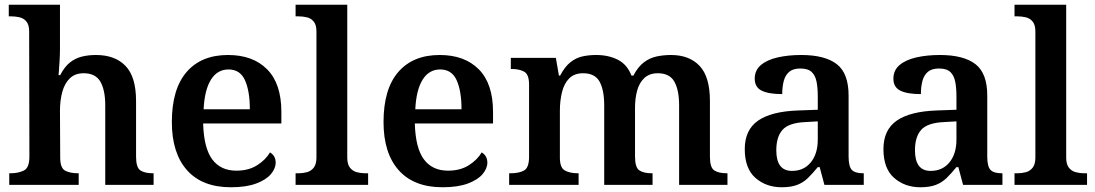

<svg xmlns="http://www.w3.org/2000/svg" viewBox="-20 -780 4621 810"><path d="M19 0V-49H24Q57 -49 80.5 -60.5Q104 -72 104 -119L103 -648Q103 -675 91.5 -689Q80 -703 62.5 -707Q45 -711 28 -711H17V-760H233V-574Q233 -551 231.5 -525Q230 -499 228.5 -481Q227 -463 227 -463H234Q252 -498 274.5 -516Q297 -534 324.5 -541Q352 -548 385 -548Q465 -548 509.5 -502Q554 -456 554 -354V-119Q554 -73 572.5 -61Q591 -49 625 -49H628V0H424V-335Q424 -400 403.5 -435.5Q383 -471 333 -471Q297 -471 275 -450Q253 -429 243 -393Q233 -357 233 -313L234 -115Q234 -71 255 -60Q276 -49 309 -49H312V0Z M954 10Q833 10 769 -62Q705 -134 705 -265Q705 -404 767 -476Q829 -548 942 -548Q1047 -548 1107 -487.5Q1167 -427 1167 -308V-259H837Q840 -155 875.5 -107.5Q911 -60 977 -60Q1029 -60 1065 -83Q1101 -106 1119 -137Q1130 -131 1136.5 -120Q1143 -109 1143 -94Q1143 -69 1122.5 -45Q1102 -21 1060 -5.5Q1018 10 954 10ZM1034 -319Q1034 -396 1013.5 -441.5Q993 -487 944 -487Q897 -487 870 -444Q843 -401 839 -319Z M1227 0V-49H1240Q1257 -49 1274.5 -53.5Q1292 -58 1303.5 -72.5Q1315 -87 1315 -115V-648Q1315 -675 1303.5 -689Q1292 -703 1274.5 -707Q1257 -711 1240 -711H1227V-760H1445V-115Q1445 -87 1456.5 -72.5Q1468 -58 1485.5 -53.5Q1503 -49 1520 -49H1533V0Z M1847 10Q1726 10 1662 -62Q1598 -134 1598 -265Q1598 -404 1660 -476Q1722 -548 1835 -548Q1940 -548 2000 -487.5Q2060 -427 2060 -308V-259H1730Q1733 -155 1768.5 -107.5Q1804 -60 1870 -60Q1922 -60 1958 -83Q1994 -106 2012 -137Q2023 -131 2029.5 -120Q2036 -109 2036 -94Q2036 -69 2015.5 -45Q1995 -21 1953 -5.5Q1911 10 1847 10ZM1927 -319Q1927 -396 1906.5 -441.5Q1886 -487 1837 -487Q1790 -487 1763 -444Q1736 -401 1732 -319Z M2128 0V-49H2134Q2169 -49 2190.5 -60.5Q2212 -72 2212 -119V-423Q2212 -466 2191.5 -477.5Q2171 -489 2138 -489H2135V-536H2325L2338 -461H2343Q2363 -499 2386.5 -517.5Q2410 -536 2437 -542Q2464 -548 2495 -548Q2547 -548 2586.5 -528Q2626 -508 2644 -461H2652Q2672 -499 2697 -517.5Q2722 -536 2751 -542Q2780 -548 2811 -548Q2888 -548 2931.5 -502Q2975 -456 2975 -354V-119Q2975 -73 2993.5 -61Q3012 -49 3046 -49H3049V0H2845V-335Q2845 -400 2825 -435.5Q2805 -471 2755 -471Q2720 -471 2698.5 -451Q2677 -431 2668 -398Q2659 -365 2659 -326V-120Q2659 -73 2677.5 -61Q2696 -49 2730 -49H2733V0H2529V-335Q2529 -400 2509.5 -435.5Q2490 -471 2440 -471Q2403 -471 2381.5 -449.5Q2360 -428 2351 -391.5Q2342 -355 2342 -313V-115Q2342 -72 2363.5 -60.5Q2385 -49 2418 -49H2421V0Z M3278 10Q3212 10 3167 -29.5Q3122 -69 3122 -151Q3122 -232 3178 -271Q3234 -310 3347 -314L3430 -317V-374Q3430 -408 3425 -434.5Q3420 -461 3404.5 -476Q3389 -491 3356 -491Q3326 -491 3309.5 -477Q3293 -463 3286.5 -438.5Q3280 -414 3280 -383Q3223 -383 3193.5 -397.5Q3164 -412 3164 -448Q3164 -484 3190.5 -506Q3217 -528 3261.5 -538Q3306 -548 3360 -548Q3460 -548 3510 -509.5Q3560 -471 3560 -377V-120Q3560 -78 3573.5 -63.5Q3587 -49 3621 -49H3624V0H3458L3438 -75H3430Q3408 -48 3388.5 -29Q3369 -10 3343 0Q3317 10 3278 10ZM3321 -59Q3371 -59 3400.5 -95Q3430 -131 3430 -191V-268L3378 -265Q3308 -262 3281.5 -232.5Q3255 -203 3255 -146Q3255 -59 3321 -59Z M3863 10Q3797 10 3752 -29.5Q3707 -69 3707 -151Q3707 -232 3763 -271Q3819 -310 3932 -314L4015 -317V-374Q4015 -408 4010 -434.5Q4005 -461 3989.5 -476Q3974 -491 3941 -491Q3911 -491 3894.5 -477Q3878 -463 3871.5 -438.5Q3865 -414 3865 -383Q3808 -383 3778.5 -397.5Q3749 -412 3749 -448Q3749 -484 3775.5 -506Q3802 -528 3846.5 -538Q3891 -548 3945 -548Q4045 -548 4095 -509.5Q4145 -471 4145 -377V-120Q4145 -78 4158.5 -63.5Q4172 -49 4206 -49H4209V0H4043L4023 -75H4015Q3993 -48 3973.5 -29Q3954 -10 3928 0Q3902 10 3863 10ZM3906 -59Q3956 -59 3985.5 -95Q4015 -131 4015 -191V-268L3963 -265Q3893 -262 3866.5 -232.5Q3840 -203 3840 -146Q3840 -59 3906 -59Z M4260 0V-49H4273Q4290 -49 4307.5 -53.5Q4325 -58 4336.5 -72.5Q4348 -87 4348 -115V-648Q4348 -675 4336.5 -689Q4325 -703 4307.5 -707Q4290 -711 4273 -711H4260V-760H4478V-115Q4478 -87 4489.5 -72.5Q4501 -58 4518.5 -53.5Q4536 -49 4553 -49H4566V0Z"/></svg>

Font: Noto Serif Vithkuqi SemiBold
Style: Regular
Weight: 600
Version: Version 1.005